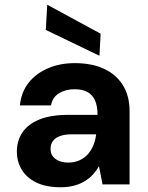

<svg xmlns="http://www.w3.org/2000/svg" viewBox="-20 -777 624 809"><path d="M236 12Q173 12 132 -8.5Q91 -29 71 -63Q51 -97 51 -138Q51 -184 74.5 -219Q98 -254 146 -273.5Q194 -293 266 -293H391Q391 -330 380.5 -353.5Q370 -377 349 -389Q328 -401 294 -401Q256 -401 228.5 -384Q201 -367 195 -333H64Q69 -388 100 -427.5Q131 -467 181.5 -489Q232 -511 295 -511Q366 -511 417.5 -487.5Q469 -464 497.5 -418.5Q526 -373 526 -308V0H412L397 -77Q386 -57 371 -41Q356 -25 336 -13Q316 -1 291 5.5Q266 12 236 12ZM268 -92Q294 -92 315 -101.5Q336 -111 350.5 -127.5Q365 -144 373.5 -165Q382 -186 385 -210V-211H281Q251 -211 231 -203Q211 -195 202 -181.5Q193 -168 193 -150Q193 -131 202.5 -118.5Q212 -106 228.5 -99Q245 -92 268 -92ZM399 -542 173 -651 179 -757 404 -635Z"/></svg>

Font: DM Sans 20pt
Style: Bold
Weight: 700
Version: Version 4.004;gftools[0.9.30]